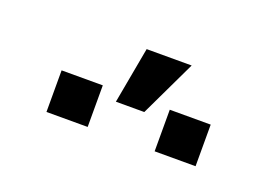

<svg xmlns="http://www.w3.org/2000/svg" viewBox="-45 -922 595 413"><g transform="rotate(20 252.5 -715.5)"><path d="M419.9 -615.7H326.2V-710.9H419.9ZM172.9 -615.7H78.6V-710.9H172.9ZM234.9 -816.4H337.9L276.4 -687.5H211.4Z"/></g></svg>

Font: Roboto Web
Style: Regular
Weight: 400
Designer: Google
Version: Version 1.200310; 2013